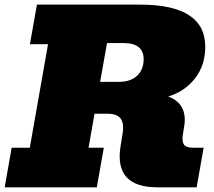

<svg xmlns="http://www.w3.org/2000/svg" viewBox="-35 -797 911 817"><path d="M-15.1 0 14.6 -168.5H91.8L169.4 -608.9H92.3L122.1 -777.3H561Q838.4 -777.3 838.4 -598.1Q838.4 -519.5 795.2 -463.9Q752 -408.2 680.7 -386.2Q723.1 -370.6 739.7 -338.6Q756.3 -306.6 749 -260.7L743.2 -225.1Q738.3 -195.3 747.8 -181.9Q757.3 -168.5 786.1 -168.5H831.5L801.8 0H634.3Q449.7 0 478 -174.8L486.8 -230Q493.7 -273.9 477.5 -293.5Q461.4 -313 424.3 -313H367.2L341.8 -168.5H406.7L377 0ZM490.2 -613.8H420.4L391.1 -448.7H470.7Q521 -448.7 548.6 -474.9Q576.2 -501 576.2 -545.4Q576.2 -613.8 490.2 -613.8Z"/></svg>

Font: Bevan
Style: Italic
Weight: 400
Italic angle: -10°
Designer: Vernon Adams
Foundry: Vernon Adams
Version: Version 2.100; ttfautohint (v1.8.3)